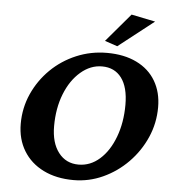

<svg xmlns="http://www.w3.org/2000/svg" viewBox="-54 -816 798 875"><g transform="rotate(5 345.0 -379.0)"><path d="M314.5 8.8Q235.4 8.8 176.3 -20.5Q117.2 -49.8 85 -103Q52.7 -156.2 52.7 -226.6Q52.7 -298.8 81.5 -363.3Q110.4 -427.7 160.6 -477.1Q210.9 -526.4 276.9 -554.2Q342.8 -582 417 -582Q495.1 -582 552.2 -554.2Q609.4 -526.4 639.6 -475.1Q669.9 -423.8 669.9 -355.5Q669.9 -282.2 641.1 -216.8Q612.3 -151.4 562.5 -100.6Q512.7 -49.8 448.7 -20.5Q384.8 8.8 314.5 8.8ZM331.1 -63.5Q384.8 -63.5 427.7 -101.6Q470.7 -139.6 495.6 -206.1Q520.5 -272.5 520.5 -353.5Q520.5 -433.6 488.8 -476.1Q457 -518.6 399.4 -518.6Q346.7 -518.6 301.8 -480Q256.8 -441.4 231 -376Q205.1 -310.5 205.1 -228.5Q205.1 -152.3 239.3 -107.9Q273.4 -63.5 331.1 -63.5ZM460 -616.2 402.3 -635.7 512.7 -765.6 622.1 -743.2Z"/></g></svg>

Font: Crimson Pro
Style: Bold Italic
Weight: 700
Italic angle: -12°
Designer: Jacques Le Bailly
Foundry: Baron von Fonthausen
Version: Version 1.003